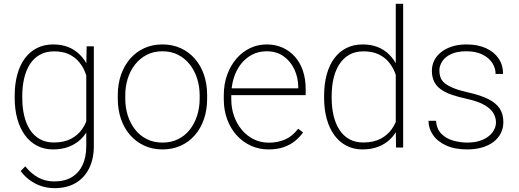

<svg xmlns="http://www.w3.org/2000/svg" viewBox="-20 -770 2706 1002"><path d="M432.1 -528.3H469.7V-8.3Q469.7 59.6 444.8 109.1Q419.9 158.7 374.3 185.3Q328.6 211.9 265.1 211.9Q229 211.9 196 201.2Q163.1 190.4 135.5 170.2Q107.9 149.9 87.9 122.6L111.8 98.1Q143.1 136.7 179.9 156.7Q216.8 176.8 263.2 176.8Q317.9 176.8 355 154.3Q392.1 131.8 411.1 90.6Q430.2 49.3 430.2 -7.3V-412.1ZM56.6 -259.3V-269.5Q56.6 -331.5 70.3 -381.1Q84 -430.7 109.9 -465.6Q135.7 -500.5 173.1 -519.3Q210.4 -538.1 257.8 -538.1Q302.2 -538.1 336.7 -524.2Q371.1 -510.3 396.7 -484.6Q422.4 -459 438.7 -424.6Q455.1 -390.1 463.4 -348.6V-166.5Q457 -129.9 441.4 -97.9Q425.8 -65.9 399.9 -41.7Q374 -17.6 338.4 -3.9Q302.7 9.8 256.8 9.8Q210 9.8 172.9 -9.8Q135.7 -29.3 109.9 -64.9Q84 -100.6 70.3 -149.9Q56.6 -199.2 56.6 -259.3ZM96.2 -269.5V-259.3Q96.2 -209 106.2 -166.5Q116.2 -124 136.5 -92.8Q156.7 -61.5 188 -43.9Q219.2 -26.4 260.7 -26.4Q314.5 -26.4 351.1 -45.9Q387.7 -65.4 409.7 -97.7Q431.6 -129.9 440.4 -168.9V-341.3Q435.1 -366.2 423.8 -394.3Q412.6 -422.4 392.3 -446.8Q372.1 -471.2 340.3 -486.6Q308.6 -502 261.7 -502Q219.7 -502 188.2 -484.4Q156.7 -466.8 136.5 -435.5Q116.2 -404.3 106.2 -361.8Q96.2 -319.3 96.2 -269.5Z M594.7 -254.9V-273.4Q594.7 -331.5 611.6 -379.9Q628.4 -428.2 659.2 -463.6Q689.9 -499 732.7 -518.6Q775.4 -538.1 827.6 -538.1Q879.9 -538.1 922.9 -518.6Q965.8 -499 996.8 -463.6Q1027.8 -428.2 1044.4 -379.9Q1061 -331.5 1061 -273.4V-254.9Q1061 -196.8 1044.4 -148.4Q1027.8 -100.1 997.1 -64.7Q966.3 -29.3 923.6 -9.8Q880.9 9.8 828.6 9.8Q775.9 9.8 733.2 -9.8Q690.4 -29.3 659.4 -64.7Q628.4 -100.1 611.6 -148.4Q594.7 -196.8 594.7 -254.9ZM633.8 -273.4V-254.9Q633.8 -209 646.7 -167.7Q659.7 -126.5 684.6 -94.5Q709.5 -62.5 745.6 -44.2Q781.7 -25.9 828.6 -25.9Q874.5 -25.9 910.6 -44.2Q946.8 -62.5 971.4 -94.5Q996.1 -126.5 1009 -167.7Q1022 -209 1022 -254.9V-273.4Q1022 -318.4 1009 -359.4Q996.1 -400.4 971.2 -432.6Q946.3 -464.8 910.2 -483.6Q874 -502.4 827.6 -502.4Q781.2 -502.4 745.4 -483.6Q709.5 -464.8 684.3 -432.6Q659.2 -400.4 646.5 -359.4Q633.8 -318.4 633.8 -273.4Z M1381.8 9.8Q1332 9.8 1289.6 -9.5Q1247.1 -28.8 1215.3 -63.7Q1183.6 -98.6 1165.8 -146.5Q1147.9 -194.3 1147.9 -251.5V-272.9Q1147.9 -332 1165.8 -380.6Q1183.6 -429.2 1214.4 -464.6Q1245.1 -500 1285.4 -519Q1325.7 -538.1 1371.6 -538.1Q1418 -538.1 1455.6 -521Q1493.2 -503.9 1520 -473.1Q1546.9 -442.4 1561 -399.9Q1575.2 -357.4 1575.2 -306.2V-273.4H1172.4V-309.1H1536.6V-315.4Q1536.1 -365.2 1516.4 -407.7Q1496.6 -450.2 1460 -476.3Q1423.3 -502.4 1371.6 -502.4Q1330.1 -502.4 1296.1 -484.9Q1262.2 -467.3 1237.8 -436.3Q1213.4 -405.3 1200.2 -363.5Q1187 -321.8 1187 -272.9V-251.5Q1187 -204.6 1201.7 -163.6Q1216.3 -122.6 1242.7 -91.6Q1269 -60.5 1304.7 -43Q1340.3 -25.4 1382.8 -25.4Q1428.7 -25.4 1466.8 -41.5Q1504.9 -57.6 1536.1 -98.1L1561.5 -79.1Q1543.9 -53.7 1519 -33.7Q1494.1 -13.7 1460.2 -2Q1426.3 9.8 1381.8 9.8Z M2045.4 -102.5V-750H2084V0H2046.9ZM1671.4 -259.3V-269.5Q1671.4 -331.5 1685.1 -381.1Q1698.7 -430.7 1724.6 -465.6Q1750.5 -500.5 1787.8 -519.3Q1825.2 -538.1 1872.6 -538.1Q1917 -538.1 1951.7 -524.2Q1986.3 -510.3 2011.7 -484.6Q2037.1 -459 2053.5 -424.6Q2069.8 -390.1 2077.6 -348.6V-166.5Q2071.8 -129.9 2055.9 -97.9Q2040 -65.9 2014.4 -41.7Q1988.8 -17.6 1953.1 -3.9Q1917.5 9.8 1871.6 9.8Q1824.7 9.8 1787.6 -9.8Q1750.5 -29.3 1724.6 -64.9Q1698.7 -100.6 1685.1 -149.9Q1671.4 -199.2 1671.4 -259.3ZM1710.9 -269.5V-259.3Q1710.9 -209 1720.9 -166.5Q1731 -124 1751.2 -92.8Q1771.5 -61.5 1802.5 -43.9Q1833.5 -26.4 1875.5 -26.4Q1929.2 -26.4 1966.3 -45.9Q2003.4 -65.4 2025.6 -97.7Q2047.9 -129.9 2056.6 -168.9V-341.3Q2051.3 -366.2 2039.8 -394.3Q2028.3 -422.4 2008.1 -446.8Q1987.8 -471.2 1955.6 -486.6Q1923.3 -502 1876.5 -502Q1834 -502 1803 -484.4Q1772 -466.8 1751.5 -435.5Q1731 -404.3 1720.9 -361.8Q1710.9 -319.3 1710.9 -269.5Z M2568.4 -131.3Q2568.4 -154.8 2555.9 -177.7Q2543.5 -200.7 2510.5 -220.7Q2477.5 -240.7 2415 -254.4Q2370.6 -264.2 2336.7 -275.9Q2302.7 -287.6 2279.8 -304.4Q2256.8 -321.3 2245.4 -344.7Q2233.9 -368.2 2233.9 -400.9Q2233.9 -429.2 2246.1 -454.1Q2258.3 -479 2282 -497.8Q2305.7 -516.6 2338.9 -527.3Q2372.1 -538.1 2414.1 -538.1Q2474.1 -538.1 2516.8 -518.3Q2559.6 -498.5 2582.5 -464.1Q2605.5 -429.7 2605.5 -384.3H2566.4Q2566.4 -415 2548.8 -441.9Q2531.2 -468.8 2497.3 -485.6Q2463.4 -502.4 2414.1 -502.4Q2364.3 -502.4 2333 -487.3Q2301.8 -472.2 2287.4 -449Q2272.9 -425.8 2272.9 -401.9Q2272.9 -382.8 2278.6 -366.5Q2284.2 -350.1 2300.3 -336.4Q2316.4 -322.8 2346.7 -310.3Q2377 -297.9 2425.3 -287.1Q2488.8 -272.9 2528.8 -252.7Q2568.8 -232.4 2587.9 -203.4Q2606.9 -174.3 2606.9 -132.3Q2606.9 -101.1 2593.8 -75Q2580.6 -48.8 2555.9 -29.8Q2531.2 -10.7 2496.1 -0.5Q2460.9 9.8 2418 9.8Q2353 9.8 2307.9 -11Q2262.7 -31.7 2239.5 -65.9Q2216.3 -100.1 2216.3 -139.6H2255.4Q2258.8 -96.2 2283.9 -71.3Q2309.1 -46.4 2345.5 -36.1Q2381.8 -25.9 2418 -25.9Q2467.3 -25.9 2500.7 -41.3Q2534.2 -56.6 2551.3 -80.8Q2568.4 -105 2568.4 -131.3Z"/></svg>

Font: Roboto ExtraLight
Style: Regular
Weight: 250
Designer: Christian Robertson
Foundry: Google
Version: Version 3.009; 2024